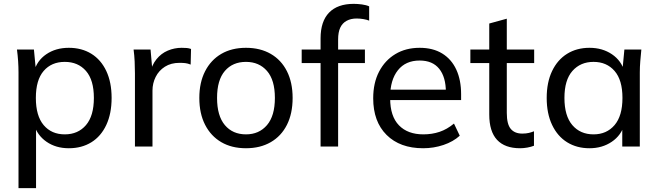

<svg xmlns="http://www.w3.org/2000/svg" viewBox="-20 -760 3415 996"><path d="M76 216V-384Q76 -413 74 -443Q72 -473 68 -503H156L167 -387H156Q171 -445 220 -478.5Q269 -512 337 -512Q404 -512 454 -481Q504 -450 531.5 -391.5Q559 -333 559 -252Q559 -171 531.5 -112Q504 -53 454 -22Q404 9 337 9Q270 9 221.5 -24.5Q173 -58 156 -115H167V216ZM316 -63Q385 -63 426 -111Q467 -159 467 -252Q467 -345 426 -392Q385 -439 316 -439Q247 -439 206.5 -392Q166 -345 166 -252Q166 -159 206.5 -111Q247 -63 316 -63Z M680 0V-380Q680 -410 678.5 -441.5Q677 -473 673 -503H761L772 -377L757 -376Q767 -422 791.5 -452.5Q816 -483 850.5 -497.5Q885 -512 922 -512Q938 -512 949 -511Q960 -510 971 -506L969 -425Q954 -431 941.5 -432.5Q929 -434 911 -434Q867 -434 835.5 -414Q804 -394 787.5 -361Q771 -328 771 -290V0Z M1256 9Q1182 9 1128 -22.5Q1074 -54 1044 -112.5Q1014 -171 1014 -252Q1014 -332 1044 -390.5Q1074 -449 1128 -480.5Q1182 -512 1256 -512Q1330 -512 1384.5 -480.5Q1439 -449 1468.5 -390.5Q1498 -332 1498 -252Q1498 -171 1468.5 -112.5Q1439 -54 1384.5 -22.5Q1330 9 1256 9ZM1256 -63Q1324 -63 1365 -111Q1406 -159 1406 -252Q1406 -345 1365 -392Q1324 -439 1256 -439Q1187 -439 1146.5 -392Q1106 -345 1106 -252Q1106 -159 1146.5 -111Q1187 -63 1256 -63Z M1643 0V-433H1545V-503H1668L1643 -480V-561Q1643 -649 1687 -694.5Q1731 -740 1815 -740Q1835 -740 1857.5 -737Q1880 -734 1895 -727V-653Q1883 -658 1865 -661Q1847 -664 1830 -664Q1800 -664 1778 -652Q1756 -640 1745 -616.5Q1734 -593 1734 -555V-484L1720 -503H1873V-433H1734V0Z M2175 9Q2055 9 1985.5 -60Q1916 -129 1916 -250Q1916 -330 1946.5 -388.5Q1977 -447 2031 -479.5Q2085 -512 2157 -512Q2226 -512 2274 -482.5Q2322 -453 2347 -399Q2372 -345 2372 -271V-241H1987V-295H2310L2293 -282Q2293 -360 2258.5 -403Q2224 -446 2157 -446Q2084 -446 2044 -395.5Q2004 -345 2004 -258V-249Q2004 -157 2049.5 -110Q2095 -63 2176 -63Q2221 -63 2260 -76Q2299 -89 2335 -119L2365 -56Q2331 -25 2280.5 -8Q2230 9 2175 9Z M2678 9Q2599 9 2558.5 -34.5Q2518 -78 2518 -166V-433H2420V-503H2518V-638L2609 -663V-503H2751V-433H2609V-174Q2609 -116 2629.5 -91.5Q2650 -67 2689 -67Q2709 -67 2723.5 -70.5Q2738 -74 2750 -79V-4Q2735 2 2715.5 5.5Q2696 9 2678 9Z M3038 9Q2972 9 2922 -22Q2872 -53 2844 -112Q2816 -171 2816 -252Q2816 -333 2844 -391.5Q2872 -450 2922 -481Q2972 -512 3038 -512Q3105 -512 3154.5 -478.5Q3204 -445 3220 -387H3208L3219 -503H3307Q3304 -473 3301.5 -443Q3299 -413 3299 -384V0H3208V-115H3219Q3203 -58 3153.5 -24.5Q3104 9 3038 9ZM3059 -63Q3127 -63 3168 -111Q3209 -159 3209 -252Q3209 -345 3168 -392Q3127 -439 3059 -439Q2991 -439 2949.5 -392Q2908 -345 2908 -252Q2908 -159 2949 -111Q2990 -63 3059 -63Z"/></svg>

Font: Mulish ExtraLight Medium
Style: Regular
Weight: 500
Version: Version 3.603